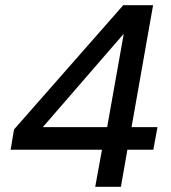

<svg xmlns="http://www.w3.org/2000/svg" viewBox="-20 -720 660 740"><path d="M347 0 373 -143H21L34 -221L455 -700H570L487 -230H587L571 -143H471L446 0ZM145 -230H393L457 -590Z"/></svg>

Font: DM Sans 16pt Medium
Style: Italic
Weight: 500
Italic angle: -10°
Version: Version 4.004;gftools[0.9.30]